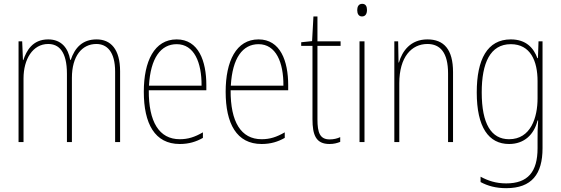

<svg xmlns="http://www.w3.org/2000/svg" viewBox="-20 -743 2933 1004"><path d="M485 -537C410 -537 371 -492 350 -430H347C337 -490 302 -537 232 -537C149 -537 118 -476 102 -429H100L96 -527H77V0H103V-333C103 -433 151 -513 232 -513C287 -513 330 -475 330 -357V0H356V-336C356 -449 408 -513 484 -513C539 -513 582 -473 582 -368V0H608V-370C608 -486 559 -537 485 -537Z M904 -537C787 -537 732 -423 732 -263C732 -97 789 10 920 10C968 10 1006 -2 1041 -22V-51C998 -26 963 -15 920 -15C812 -15 757 -106 758 -271H1059V-298C1059 -424 1018 -537 904 -537ZM904 -512C995 -512 1035 -417 1034 -295H759C767 -440 821 -512 904 -512Z M1332 -537C1215 -537 1160 -423 1160 -263C1160 -97 1217 10 1348 10C1396 10 1434 -2 1469 -22V-51C1426 -26 1391 -15 1348 -15C1240 -15 1185 -106 1186 -271H1487V-298C1487 -424 1446 -537 1332 -537ZM1332 -512C1423 -512 1463 -417 1462 -295H1187C1195 -440 1249 -512 1332 -512Z M1704 -14C1653 -14 1640 -49 1640 -119V-503H1761V-527H1640V-657H1619L1612 -528L1555 -522V-503H1614V-120C1614 -37 1632 10 1703 10C1727 10 1743 5 1759 -1V-26C1745 -19 1725 -14 1704 -14Z M1874 -723C1854 -723 1848 -706 1848 -690C1848 -672 1855 -657 1873 -657C1891 -657 1899 -671 1899 -691C1899 -707 1894 -723 1874 -723ZM1886 -527H1860V0H1886Z M2215 -537C2126 -537 2083 -475 2066 -416H2064L2062 -527H2042V0H2068V-308C2068 -445 2132 -513 2215 -513C2282 -513 2323 -468 2323 -359V0H2349V-366C2349 -485 2301 -537 2215 -537Z M2651 -537C2528 -537 2473 -432 2473 -260C2473 -78 2535 10 2642 10C2722 10 2773 -40 2791 -113H2794C2791 -72 2791 -47 2791 -14V32C2791 156 2740 216 2627 216C2573 216 2532 202 2493 181V209C2530 229 2573 241 2627 241C2761 241 2817 167 2817 32V-527H2796L2793 -439H2790C2771 -491 2732 -537 2651 -537ZM2651 -512C2754 -512 2791 -424 2791 -319V-229C2791 -129 2756 -15 2642 -15C2549 -15 2499 -95 2499 -260C2499 -413 2543 -512 2651 -512Z"/></svg>

Font: Noto Sans Armenian Condensed Thin
Style: Regular
Weight: 100
Width: 3
Designer: Monotype Design Team
Foundry: Monotype Imaging Inc.
Version: Version 2.008